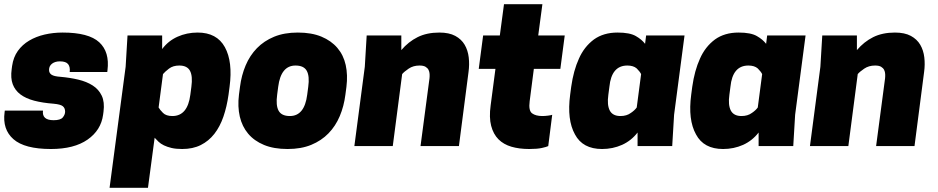

<svg xmlns="http://www.w3.org/2000/svg" viewBox="-22 -700 4495 920"><path d="M235 -124Q268 -124 279 -137.5Q290 -151 290 -165Q290 -182 279 -191Q268 -200 235 -203Q182 -207 142 -217.5Q102 -228 76 -247.5Q50 -267 39 -296.5Q28 -326 34 -369L36 -384Q42 -426 63.5 -456Q85 -486 118 -505.5Q151 -525 192 -534.5Q233 -544 278 -544Q403 -544 453.5 -497.5Q504 -451 493 -363L492 -355H312Q315 -379 304.5 -392.5Q294 -406 265 -406Q242 -406 227.5 -395Q213 -384 213 -365Q213 -350 225 -342Q237 -334 267 -332Q313 -328 353 -318.5Q393 -309 422 -290.5Q451 -272 465.5 -241.5Q480 -211 474 -165L472 -150Q462 -76 397.5 -31Q333 14 222 14Q96 14 42.5 -33Q-11 -80 0 -162L1 -170H184Q178 -124 235 -124Z M503 200 580 -380 589 -530H755V-465Q784 -504 828.5 -524Q873 -544 925 -544Q1017 -544 1055.5 -474Q1094 -404 1078 -284L1073 -246Q1065 -189 1048.5 -141Q1032 -93 1005 -58.5Q978 -24 940 -5Q902 14 851 14Q821 14 800 9Q779 4 763.5 -3.5Q748 -11 737.5 -21Q727 -31 719 -40L687 200ZM738 -185Q744 -174 759 -159Q774 -144 804 -144Q877 -144 890 -246L895 -284Q902 -335 888.5 -360.5Q875 -386 837 -386Q807 -386 787.5 -371Q768 -356 759 -345Z M1633 -246Q1626 -191 1606 -143.5Q1586 -96 1552 -61Q1518 -26 1469.5 -6Q1421 14 1356 14Q1290 14 1243 -5.5Q1196 -25 1167 -59.5Q1138 -94 1127 -141.5Q1116 -189 1123 -246L1128 -284Q1135 -339 1155 -386.5Q1175 -434 1209 -469Q1243 -504 1291.5 -524Q1340 -544 1405 -544Q1471 -544 1518 -524.5Q1565 -505 1594.5 -470.5Q1624 -436 1634.5 -388.5Q1645 -341 1638 -284ZM1306 -246Q1299 -195 1313 -169.5Q1327 -144 1367 -144Q1437 -144 1450 -246L1455 -284Q1462 -335 1448 -360.5Q1434 -386 1394 -386Q1324 -386 1311 -284Z M1993 0 2036 -325Q2037 -334 2036.5 -345Q2036 -356 2031.5 -365Q2027 -374 2017 -380Q2007 -386 1988 -386Q1958 -386 1936 -371Q1914 -356 1905 -345L1860 0H1676L1726 -380L1735 -530H1901V-460Q1935 -500 1979 -522Q2023 -544 2083 -544Q2130 -544 2159.5 -528Q2189 -512 2204.5 -485.5Q2220 -459 2224 -425Q2228 -391 2223 -355L2177 0Z M2684 -530 2663 -370H2536L2516 -215Q2510 -170 2527.5 -157Q2545 -144 2577 -144Q2589 -144 2604.5 -146Q2620 -148 2624 -150L2605 0Q2597 4 2574.5 9Q2552 14 2514 14Q2466 14 2428.5 3Q2391 -8 2366.5 -32.5Q2342 -57 2331.5 -97Q2321 -137 2329 -195L2352 -370H2272L2293 -530H2373L2393 -680H2577L2557 -530Z M3258 -530H3074ZM3208 -150 3199 0H3033V-65Q3003 -26 2959 -6Q2914 14 2863 14Q2770 14 2733 -56Q2694 -126 2710 -246L2715 -284Q2726 -362 2752 -419Q2777 -476 2824 -511Q2870 -544 2937 -544Q2996 -544 3025 -527Q3053 -511 3069 -490L3074 -530H3258ZM3050 -345Q3044 -357 3029 -372Q3013 -386 2984 -386Q2908 -386 2898 -284L2893 -246Q2886 -197 2900 -170Q2914 -144 2951 -144Q2981 -144 3001 -159Q3019 -171 3029 -185Z M3838 -530H3654ZM3788 -150 3779 0H3613V-65Q3583 -26 3539 -6Q3494 14 3443 14Q3350 14 3313 -56Q3274 -126 3290 -246L3295 -284Q3306 -362 3332 -419Q3357 -476 3404 -511Q3450 -544 3517 -544Q3576 -544 3605 -527Q3633 -511 3649 -490L3654 -530H3838ZM3630 -345Q3624 -357 3609 -372Q3593 -386 3564 -386Q3488 -386 3478 -284L3473 -246Q3466 -197 3480 -170Q3494 -144 3531 -144Q3561 -144 3581 -159Q3599 -171 3609 -185Z M4176 0 4219 -325Q4220 -334 4219.5 -345Q4219 -356 4214.5 -365Q4210 -374 4200 -380Q4190 -386 4171 -386Q4141 -386 4119 -371Q4097 -356 4088 -345L4043 0H3859L3909 -380L3918 -530H4084V-460Q4118 -500 4162 -522Q4206 -544 4266 -544Q4313 -544 4342.5 -528Q4372 -512 4387.5 -485.5Q4403 -459 4407 -425Q4411 -391 4406 -355L4360 0Z"/></svg>

Font: Tanohe Sans Black
Style: Italic
Weight: 900
Designer: Village Type and Design LLC & Cristiano Sobral
Foundry: Cooper Hewitt Smithsonian Design Museum
Version: Version 1.00;January 12, 2020;FontCreator 12.0.0.2547 64-bit